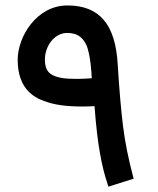

<svg xmlns="http://www.w3.org/2000/svg" viewBox="-20 -678 591 716"><path d="M45.9 -454.6C45.9 -400.4 62 -359.4 89.4 -334C102.5 -320.8 119.6 -310.5 140.6 -302.7C181.6 -286.6 227.1 -280.8 288.1 -280.8C302.2 -280.8 316.9 -281.2 332.5 -282.2C337.9 -209.5 344.7 -151.9 352.5 -108.4C359.9 -64.9 369.6 -25.9 381.3 8.8L384.3 18.1L478.5 -11.7L476.1 -20.5C459 -85 446.3 -147 439 -206.1C431.6 -265.1 424.8 -342.8 418.9 -438.5C410.6 -584.5 353 -657.7 231.4 -657.7C116.7 -657.7 45.9 -541.5 45.9 -454.6ZM230 -555.2C267.1 -555.2 287.1 -540 300.8 -512.7C305.2 -503.9 308.6 -492.7 311.5 -479C317.4 -451.2 319.8 -427.2 322.3 -386.2C302.2 -384.8 284.2 -383.8 267.6 -383.8C223.1 -383.8 197.3 -387.2 176.3 -397.9C155.3 -408.7 147.5 -426.8 147.5 -457.5C147.5 -472.2 150.9 -486.8 157.2 -501.5C169.9 -530.8 197.3 -555.2 230 -555.2Z"/></svg>

Font: Samim Medium
Style: Regular
Weight: 500
Foundry: DejaVu fonts team - Redesigned by Saber Rastikerdar
Version: Version 4.0.5